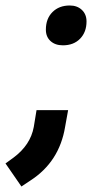

<svg xmlns="http://www.w3.org/2000/svg" viewBox="-79 -511 348 699"><path d="M88 -403Q88 -443 112 -467Q136 -491 175 -491Q202 -491 219 -475Q236 -459 236 -433Q236 -394 212.5 -370Q189 -346 150 -346Q122 -346 105 -361.5Q88 -377 88 -403ZM-59 84 -30 63Q32 17 44 -49L54 -110H169L158 -49Q137 78 32 146L-1 168Z"/></svg>

Font: Bai Jamjuree SemiBold
Style: Italic
Weight: 600
Italic angle: -10°
Version: Version 1.000; ttfautohint (v1.6)